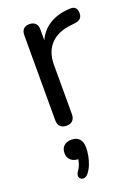

<svg xmlns="http://www.w3.org/2000/svg" viewBox="-145 -560 647 887"><g transform="rotate(-20 179.0 -116.5)"><path d="M117 7Q97 7 86.5 -4Q76 -15 76 -35V-452Q76 -472 86 -482.5Q96 -493 115 -493Q134 -493 144.5 -482.5Q155 -472 155 -452V-371H145Q161 -430 206 -462Q251 -494 317 -496Q332 -497 341 -489.5Q350 -482 351 -464Q352 -447 343 -437Q334 -427 315 -425L299 -423Q231 -417 194.5 -379.5Q158 -342 158 -277V-35Q158 -15 147.5 -4Q137 7 117 7ZM130 250Q121 260 111.5 262Q102 264 94.5 258.5Q87 253 86.5 244Q86 235 94 222Q105 207 110.5 189Q116 171 116 156L119 171Q93 171 78.5 158Q64 145 64 123Q64 101 77.5 88Q91 75 115 75Q140 75 153.5 89.5Q167 104 167 133Q167 152 163 173Q159 194 151 214Q143 234 130 250Z"/></g></svg>

Font: Nunito ExtraLight
Style: Regular
Weight: 400
Version: Version 3.602